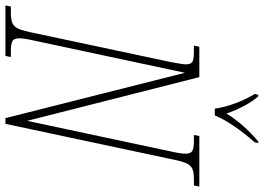

<svg xmlns="http://www.w3.org/2000/svg" viewBox="-175 -819 971 707"><g transform="rotate(90 310.5 -465.5)"><path d="M-19 -20H4Q30 -20 43 -26Q56 -32 63.5 -49.5Q71 -67 79 -108L185 -606Q194 -653 194 -663Q194 -682 185.5 -688Q177 -694 148 -694H125L129 -714H241L402 -80L514 -606Q523 -645 523 -663Q523 -682 513 -688Q503 -694 477 -694H454L458 -714H644L640 -694H617Q591 -694 578 -688Q565 -682 557.5 -664.5Q550 -647 542 -606L413 0H392L225 -661L107 -108Q98 -69 98 -51Q98 -32 108 -26Q118 -20 144 -20H167L163 0H-23ZM303 -918 306 -931H312Q332 -908 349 -875Q366 -842 375 -814Q413 -876 478 -931H484L481 -918Q408 -834 382 -771H357Q352 -807 337.5 -846Q323 -885 303 -918Z"/></g></svg>

Font: Noto Serif CondThin
Style: Italic
Weight: 250
Width: 3
Italic angle: -12°
Designer: Monotype Design Team
Foundry: Monotype Imaging Inc.
Version: Version 1.001